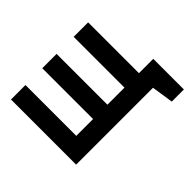

<svg xmlns="http://www.w3.org/2000/svg" viewBox="-137 -708 1042 1042"><g transform="rotate(-45 384.0 -187.5)"><path d="M581 -110V0H634L653 125H746V-110ZM525 -500V-110H394V-500H284V-110H155V-500H44V0H636V-500Z"/></g></svg>

Font: Advent Pro Expanded
Style: Bold
Weight: 700
Width: 7
Designer: VivaRado, Andreas Kalpakidis
Foundry: VivaRado, Andreas Kalpakidis
Version: Version 3.000